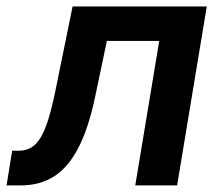

<svg xmlns="http://www.w3.org/2000/svg" viewBox="-55 -562 668 582"><path d="M-35.2 0 -18.1 -105H0.5Q22 -105 38.1 -113.8Q54.2 -122.6 67.4 -143.8Q80.6 -165 92 -202.1Q103.5 -239.3 114.7 -295.4L165 -542.5H571.8L481.9 0H355L427.7 -438H269L233.4 -268.6Q213.4 -173.3 182.6 -114Q151.9 -54.7 108.9 -27.3Q65.9 0 7.8 0Z"/></svg>

Font: Inter 16pt SemiBold
Style: Italic
Weight: 600
Italic angle: -9.3988°
Version: Version 4.001;git-66647c0bb